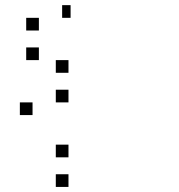

<svg xmlns="http://www.w3.org/2000/svg" viewBox="-20 -487 707 757"><path d="M250 200V250H200V200ZM250 83.3V133.3H200V83.3ZM250 -133.3V-83.3H200V-133.3ZM108.3 -83.3V-33.3H58.3V-83.3ZM250 -250V-200H200V-250ZM133.3 -300V-250H83.3V-300ZM258.3 -466.7V-416.7H225V-466.7ZM133.3 -416.7V-366.7H83.3V-416.7Z"/></svg>

Font: 0xA000-Boxes
Style: Boxes
Weight: 400
Version: Version 0.1